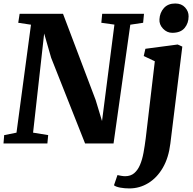

<svg xmlns="http://www.w3.org/2000/svg" viewBox="-22 -822 1107 1100"><path d="M-2 0 2 -48 72.5 -62 155.5 -680.5 82.5 -691.5 90.5 -743H339L526 -249L562.5 -128.5L633.5 -681L558.5 -691.5L563.5 -743H803L798 -691.5L724.5 -680.5L628.5 0H465.5L271 -491L231 -630L167.5 -62L254 -48L249.5 0ZM954 0.5Q944 82.5 910.5 139.8Q877 197 827.2 227.2Q777.5 257.5 719 257.5Q691 257.5 666 252.8Q641 248 631 239.5L651 181Q658 183 671.8 185.2Q685.5 187.5 695 187.5Q726.5 187.5 747 170Q767.5 152.5 780.2 122.5Q793 92.5 800.2 53Q807.5 13.5 813 -30.5L865 -471L801.5 -501L811 -542.5L996 -567L1022.5 -555ZM965 -634Q934.5 -634 912 -657.8Q889.5 -681.5 891.5 -711.5Q893.5 -749.5 917 -775.8Q940.5 -802 982 -802Q1018 -802 1038.5 -779.2Q1059 -756.5 1058.5 -728Q1058.5 -689 1035.5 -661.5Q1012.5 -634 965 -634Z"/></svg>

Font: Merriweather 20pt ExtraBold
Style: Italic
Weight: 800
Italic angle: -7.8°
Version: Version 2.101